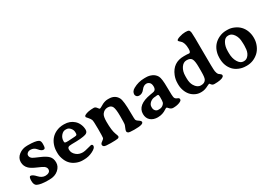

<svg xmlns="http://www.w3.org/2000/svg" viewBox="10 -1515 3264 2328"><g transform="rotate(-30 1642.5 -350.5)"><path d="M360.4 -338.9Q333 -338.9 301.5 -378.4Q270 -418 222.2 -418Q194.8 -418 178.7 -403.8Q162.6 -389.6 162.6 -372.6Q162.6 -343.3 190.9 -323.7Q204.6 -314.5 278.6 -283.4Q352.5 -252.4 384.5 -219.5Q416.5 -186.5 416.5 -129.9Q416.5 -73.2 368.2 -31.2Q319.8 10.7 244.1 10.7H218.3Q123.5 10.7 76.2 -11.7Q43 -27.3 43 -85.9Q43 -144.5 64.9 -144.5Q92.8 -144.5 134 -99.1Q175.3 -53.7 223.6 -53.7Q252.9 -53.7 273.2 -66.2Q293.5 -78.6 293.5 -105.2Q293.5 -131.8 265.1 -152.8Q250 -164.1 183.3 -192.6Q116.7 -221.2 88.4 -248Q45.9 -288.1 45.9 -346.4Q45.9 -404.8 95.7 -443.1Q145.5 -481.4 211.9 -481.4H225.1Q329.6 -481.4 367.2 -460Q389.2 -447.3 389.2 -406.2Q389.2 -365.2 383.3 -352.1Q377.4 -338.9 360.4 -338.9Z M723.1 -416.5H709Q678.2 -416.5 650.1 -384.5Q622.1 -352.5 622.1 -308.1V-300.3Q622.1 -282.2 642.1 -282.2L647 -281.2H681.6L684.1 -281.7L765.6 -286.6Q772.9 -288.1 775.4 -288.1Q800.3 -288.1 800.3 -314V-330.1Q800.3 -362.8 776.9 -389.6Q753.4 -416.5 723.1 -416.5ZM627.9 -184.1Q627.9 -135.3 673.8 -99.6Q708 -72.8 760.7 -72.8Q784.7 -72.8 831.8 -86.4Q878.9 -100.1 886.2 -100.1Q908.2 -100.1 908.2 -76.2Q908.2 -47.9 849.9 -18.8Q791.5 10.3 729 10.3H707.5Q706.5 10.3 705.1 10.3Q665.5 10.3 624.5 -5.9Q543.5 -37.1 509.3 -115.2Q485.8 -168.9 485.8 -217.3V-239.7Q485.8 -289.1 502.9 -335Q535.2 -421.4 616.7 -459.5Q665.5 -481.9 719.2 -481.9H730.5Q810.1 -481.9 864.7 -432.6Q893.6 -406.2 908.9 -369.1Q924.3 -332 924.3 -293.7Q924.3 -255.4 886.7 -243.2Q834 -226.1 691.4 -226.1Q653.3 -226.1 640.6 -216.6Q627.9 -207 627.9 -184.1Z M1564 -34.2Q1564 -16.1 1534.4 -7.6Q1504.9 1 1435.3 1Q1365.7 1 1352.1 -8.8Q1338.4 -18.6 1338.4 -32Q1338.4 -45.4 1350.8 -72.8Q1363.3 -100.1 1366.2 -116.7Q1369.1 -133.3 1369.1 -229Q1369.1 -324.7 1352.8 -359.6Q1336.4 -394.5 1288.6 -394.5Q1240.7 -394.5 1210.9 -353Q1190.9 -325.2 1190.9 -251Q1190.9 -128.4 1213.4 -71.3Q1227.1 -38.1 1227.1 -28.3Q1227.1 -9.8 1204.6 -5.1Q1182.1 -0.5 1107.2 -0.5Q1032.2 -0.5 1016.6 -10.5Q1001 -20.5 1001 -37.6Q1001 -54.7 1026.9 -71.8Q1052.7 -88.9 1056.2 -102.8Q1059.6 -116.7 1059.6 -226.8Q1059.6 -336.9 1052.2 -355.7Q1044.9 -374.5 1022.9 -399.4Q1001 -424.3 1001 -424.8V-435.1Q1001 -443.4 1013.2 -450.2Q1055.7 -474.6 1139.6 -474.6Q1163.1 -474.6 1179 -451.7Q1194.8 -428.7 1202.1 -428.7Q1209.5 -428.7 1236.6 -444.6Q1263.7 -460.4 1266.1 -461.4Q1305.2 -479.5 1338.9 -479.5H1354.5Q1439.9 -479.5 1476.6 -411.1Q1500 -366.7 1500 -197.8Q1500 -107.4 1505.9 -94.7Q1511.7 -82 1537.8 -65.7Q1564 -49.3 1564 -34.2Z M1902.8 -199.7Q1902.8 -221.7 1889.2 -221.7H1876.5Q1864.3 -219.2 1857.9 -219.2Q1813.5 -219.2 1783.2 -193.4Q1752.9 -167.5 1752.9 -134.8V-123.5Q1752.9 -98.6 1768.6 -80.6Q1784.2 -62.5 1806.6 -62.5H1822.3Q1854.5 -62.5 1877.4 -82.5Q1900.4 -102.5 1900.4 -121.6Q1902.3 -131.3 1902.3 -134.3L1903.3 -142.1V-163.1L1903.8 -170.9V-192.4Q1902.8 -197.3 1902.8 -199.7ZM2101.1 -44.9V-37.6Q2101.1 -21 2064.5 -6.6Q2027.8 7.8 1977.5 7.8Q1946.8 7.8 1924.3 -20Q1912.1 -35.6 1905.3 -35.6Q1898.4 -36.1 1881.8 -24.4Q1826.2 13.7 1761.7 13.7Q1761.2 13.7 1760.7 14.2Q1697.3 14.2 1659.2 -18.6Q1621.1 -51.3 1620.6 -110.4Q1620.6 -237.3 1815.9 -270Q1862.8 -277.3 1872.1 -281.2Q1900.4 -293 1900.4 -333.5Q1900.4 -374 1882.1 -391.8Q1863.8 -409.7 1839.4 -409.7Q1800.8 -409.7 1769.5 -368.4Q1738.3 -327.1 1696.8 -327.1Q1672.4 -327.1 1659.9 -340.6Q1647.5 -354 1647.5 -368.2Q1647.5 -411.1 1692.4 -436.5Q1767.1 -478.5 1850.6 -478.5H1876Q1918 -478.5 1956.3 -460.7Q1994.6 -442.9 2015.6 -406.2Q2036.6 -369.6 2036.6 -242.7Q2036.6 -115.7 2044.7 -96.4Q2052.7 -77.1 2076.9 -68.1Q2101.1 -59.1 2101.1 -44.9Z M2402.3 -60.5H2410.6Q2455.1 -60.5 2476.6 -94.2Q2491.2 -117.2 2491.2 -197.3V-265.1Q2491.2 -349.6 2473.9 -380.6Q2456.5 -411.6 2406.7 -411.6H2402.3Q2357.4 -411.6 2326.7 -365.5Q2295.9 -319.3 2295.9 -252V-220.2Q2295.9 -157.7 2319.8 -117.7Q2354 -60.5 2402.3 -60.5ZM2473.1 -467.3Q2496.1 -467.3 2496.1 -520Q2496.1 -606 2459 -638.7Q2431.2 -662.6 2431.2 -670.4Q2431.2 -686 2477.1 -700.7Q2522.9 -715.3 2560.5 -715.3Q2598.1 -715.3 2609.6 -707Q2621.1 -698.7 2625.2 -670.9Q2629.4 -643.1 2629.4 -400.1Q2629.4 -157.2 2634.8 -125.7Q2640.1 -94.2 2654.8 -76.2Q2655.8 -74.7 2673.3 -62Q2690.9 -49.3 2690.9 -41V-32.7Q2690.9 -25.4 2681.2 -17.1Q2651.9 7.3 2554.7 7.3Q2529.3 7.3 2515.6 -10.3Q2502 -27.8 2501 -27.8Q2491.7 -27.3 2469.2 -15.6Q2417 12.7 2372.6 12.7Q2371.6 12.7 2371.1 12.7H2358.4Q2322.8 12.7 2287.6 -3.9Q2214.8 -38.1 2185.1 -121.1Q2169.9 -164.1 2169.9 -207.5V-220.7Q2169.9 -222.2 2169.9 -223.1Q2169.9 -279.3 2189.9 -328.6Q2247.1 -470.7 2398.9 -470.7Q2436.5 -470.7 2443.4 -470.2L2453.6 -469.2Q2470.2 -467.3 2473.1 -467.3Z M2996.6 -418.5H2987.3Q2945.3 -418.5 2918.7 -371.1Q2892.1 -323.7 2892.1 -257.8V-230.5Q2892.1 -156.2 2922.9 -105Q2953.6 -53.7 2996.6 -53.7H3005.9Q3043.5 -53.7 3071.5 -92Q3099.6 -130.4 3099.6 -194.3L3100.6 -204.6L3101.1 -225.1V-230.5L3100.6 -235.8V-246.1Q3099.6 -256.8 3099.6 -261.7Q3099.6 -326.7 3068.8 -372.6Q3038.1 -418.5 2996.6 -418.5ZM2997.1 -483.4H3021.5Q3064.9 -483.4 3110.8 -462.9Q3198.2 -423.8 3231 -335.9Q3247.6 -290.5 3247.6 -243.2V-234.4Q3247.6 -183.6 3227.1 -134.8Q3206.5 -85.9 3171.9 -53.7Q3099.6 11.7 3005.9 11.7Q2998.5 11.7 2991.2 11.2Q2944.3 11.2 2899.2 -7.6Q2854 -26.4 2825.2 -57.6Q2763.2 -126 2763.2 -229V-237.3L2763.7 -245.6Q2764.2 -291 2780.8 -335.4Q2813 -420.4 2898.9 -460.9Q2947.3 -483.4 2997.1 -483.4Z"/></g></svg>

Font: Averia Serif Libre RX
Style: Bold
Weight: 700
Version: Version 1.002